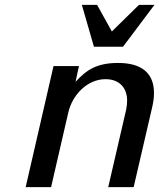

<svg xmlns="http://www.w3.org/2000/svg" viewBox="-20 -773 658 793"><path d="M618 -753H554L442 -643L381 -753H318L368 -580H488ZM86 0H191L262 -308C279 -382 341 -446 416 -446C472 -446 505 -411 505 -358C505 -347 504 -334 501 -320L427 0H532L609 -332C614 -354 616 -373 616 -389C616 -471 565 -513 468 -513C379 -513 337 -484 292 -435L306 -500H201Z"/></svg>

Font: Perun Medium Italic
Style: Regular
Weight: 500
Italic angle: -12°
Foundry: Copyright (c) Stefan Peev, Context Ltd, 2016
Version: Version 1.026